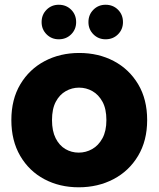

<svg xmlns="http://www.w3.org/2000/svg" viewBox="-20 -792 677 820"><path d="M316.1 7.9Q234.4 7.9 169.3 -26.8Q104.1 -61.5 66.3 -126.3Q28.5 -191.1 28.5 -279.2Q28.5 -367.8 66.8 -432Q105.1 -496.3 170.9 -531.1Q236.8 -565.8 318.5 -565.8Q400.6 -565.8 466.3 -531.1Q531.9 -496.3 570.2 -432Q608.5 -367.8 608.5 -279.2Q608.5 -191.1 569.7 -126.3Q530.9 -61.5 464.6 -26.8Q398.3 7.9 316.1 7.9ZM316.1 -140.2Q347 -140.2 373.8 -155.4Q400.7 -170.6 417.6 -201.6Q434.4 -232.5 434.4 -279.2Q434.4 -326.8 417.8 -357.3Q401.2 -387.7 374.8 -402.7Q348.4 -417.7 317.5 -417.7Q287.2 -417.7 260.8 -402.7Q234.3 -387.7 218.2 -357.3Q202.1 -326.8 202.1 -279.2Q202.1 -232.5 217.7 -201.6Q233.4 -170.6 259.3 -155.4Q285.3 -140.2 316.1 -140.2ZM230.9 -624.2Q200.1 -624.2 178.9 -645.4Q157.7 -666.6 157.7 -697.5Q157.7 -729.3 178.9 -750.5Q200.1 -771.7 230.9 -771.7Q262.8 -771.7 284 -750.5Q305.2 -729.3 305.2 -697.5Q305.2 -666.6 284 -645.4Q262.8 -624.2 230.9 -624.2ZM430.9 -624.2Q400.1 -624.2 378.9 -645.4Q357.7 -666.6 357.7 -697.5Q357.7 -729.3 378.9 -750.5Q400.1 -771.7 430.9 -771.7Q462.8 -771.7 484 -750.5Q505.2 -729.3 505.2 -697.5Q505.2 -666.6 484 -645.4Q462.8 -624.2 430.9 -624.2Z"/></svg>

Font: Poppins Variable
Style: Regular
Weight: 100
Designer: Jonny Pinhorn
Foundry: Indian Type Foundry
Version: Version 6.000